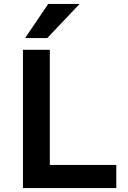

<svg xmlns="http://www.w3.org/2000/svg" viewBox="-20 -959 651 979"><path d="M97 0V-705H234V-118H573V0ZM108 -765 226 -939H386L221 -765Z"/></svg>

Font: Nunito Sans 7pt
Style: Bold
Weight: 700
Designer: Vernon Adams
Foundry: Vernon Adams
Version: Version 3.101;gftools[0.9.27]